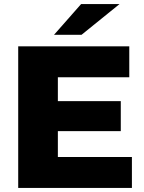

<svg xmlns="http://www.w3.org/2000/svg" viewBox="-20 -929 712 949"><path d="M632 -153V0H70V-700H619V-547H266V-429H577V-281H266V-153ZM381 -909H571L383 -757H247Z"/></svg>

Font: Idrija
Style: Regular
Weight: 800
Designer: Julieta Ulanovsky
Foundry: Julieta Ulanovsky
Version: Version 7.200